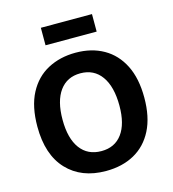

<svg xmlns="http://www.w3.org/2000/svg" viewBox="-125 -963 975 1081"><g transform="rotate(-15 362.0 -423.0)"><path d="M360 14Q217 14 133.5 -74.5Q50 -163 50 -327Q50 -444 90.5 -521Q131 -598 202.5 -636Q274 -674 365 -674Q458 -674 527.5 -634.5Q597 -595 635.5 -518.5Q674 -442 674 -330Q674 -217 635 -140.5Q596 -64 525.5 -25Q455 14 360 14ZM364 -101Q442 -101 484.5 -158.5Q527 -216 527 -322Q527 -433 483.5 -494Q440 -555 361 -555Q283 -555 240 -496Q197 -437 197 -328Q197 -219 240.5 -160Q284 -101 364 -101ZM213 -758V-860H511V-758Z"/></g></svg>

Font: Bricolage Grotesque 12pt Bricolage Grotesque 10pt Regular
Style: Bold
Weight: 700
Designer: Mathieu Triay
Foundry: Atelier Triay
Version: Version 1.001; ttfautohint (v1.8.4.7-5d5b);gftools[0.9.33.de